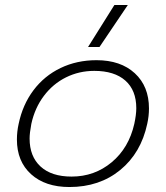

<svg xmlns="http://www.w3.org/2000/svg" viewBox="-20 -737 667 772"><path d="M440 -717H494L380 -548H334ZM48 -176Q48 -208 55 -239Q71 -316 114.5 -374Q158 -432 223.5 -463.5Q289 -495 368 -495Q465 -495 522 -442.5Q579 -390 579 -301Q579 -270 572 -239Q547 -122 463.5 -53.5Q380 15 259 15Q162 15 105 -36.5Q48 -88 48 -176ZM520 -239Q528 -276 528 -302Q528 -374 484 -413Q440 -452 359 -452Q298 -452 245.5 -426Q193 -400 156.5 -351.5Q120 -303 106 -239Q99 -202 99 -180Q99 -108 143 -67.5Q187 -27 268 -27Q360 -27 429 -84.5Q498 -142 520 -239Z"/></svg>

Font: Prompt ExtraLight
Style: Italic
Weight: 275
Italic angle: -12°
Designer: Katatrad Team
Foundry: CadsonDemak
Version: Version 1.000